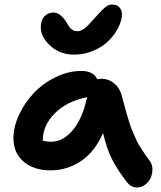

<svg xmlns="http://www.w3.org/2000/svg" viewBox="-20 -787 708 844"><path d="M306.2 -546.9Q244.1 -546.9 201.7 -585.2Q159.2 -623.5 159.2 -667Q159.2 -697.8 174.8 -714.8Q190.4 -731.9 215.8 -731.9Q244.1 -731.9 271 -690.9Q272.5 -688.5 276.4 -682.1Q280.3 -675.8 281.7 -673.3Q283.2 -670.9 286.9 -666Q290.5 -661.1 293.5 -659.2Q296.4 -657.2 300.8 -654.5Q305.2 -651.9 310.3 -650.9Q315.4 -649.9 321.8 -649.9Q332 -649.9 344 -657.2Q356 -664.6 363.5 -672.1Q371.1 -679.7 384.8 -695.1Q398.4 -710.4 403.8 -715.8Q407.7 -720.2 417.2 -730.5Q426.8 -740.7 431.4 -745.1Q436 -749.5 443.6 -755.9Q451.2 -762.2 458 -764.6Q464.8 -767.1 472.2 -767.1Q493.2 -767.1 504.6 -755.1Q516.1 -743.2 516.1 -724.1Q515.6 -697.3 500.5 -666.7Q485.4 -636.2 459.2 -609.4Q433.1 -582.5 392.3 -564.7Q351.6 -546.9 306.2 -546.9ZM203.1 -38.1Q128.4 -38.1 83.7 -76.4Q39.1 -114.7 39.1 -179.2Q39.1 -230 64.2 -283.4Q89.4 -336.9 129.6 -379.2Q169.9 -421.4 225.3 -448.2Q280.8 -475.1 336.9 -475.1Q391.1 -475.1 407.2 -439Q418.9 -440.9 423.8 -440.9Q457 -440.9 481.2 -421.1Q505.4 -401.4 514.2 -370.1Q516.1 -363.8 525.4 -329.1Q534.7 -294.4 536.6 -287.8Q538.6 -281.2 547.1 -253.4Q555.7 -225.6 560.1 -216.3Q564.5 -207 573.7 -184.3Q583 -161.6 591.6 -148.4Q600.1 -135.3 612.1 -116.5Q624 -97.7 638.2 -80.1Q648.9 -66.4 649.9 -46.1Q650.9 -25.9 643.3 -7.6Q635.7 10.7 619.4 23.9Q603 37.1 582 37.1Q556.6 37.1 539.1 15.1Q498.5 -36.6 473.9 -84.2Q449.2 -131.8 433.1 -202.1Q395 -116.7 333.7 -77.4Q272.5 -38.1 203.1 -38.1ZM168 -169.9V-168.9Q182.1 -164.1 206.1 -164.1Q257.3 -164.1 300 -215.1Q342.8 -266.1 362.8 -359.9Q273.4 -341.8 220.7 -288.6Q168 -235.4 168 -169.9Z"/></svg>

Font: Shantell Sans Irregular
Style: Regular
Weight: 600
Designer: Stephen Nixon, Anya Danilova, Shantell Martin
Foundry: Arrow Type
Version: Version 1.006;[9816181b4]